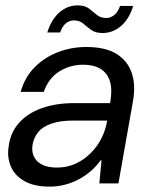

<svg xmlns="http://www.w3.org/2000/svg" viewBox="-20 -683 553 715"><path d="M165 12Q107 12 71 -8.5Q35 -29 20.5 -63Q6 -97 12 -136Q18 -188 50 -224.5Q82 -261 135 -280Q188 -299 256 -299H390Q399 -348 389.5 -379.5Q380 -411 354.5 -426.5Q329 -442 290 -442Q241 -442 201 -417Q161 -392 143 -341H57Q72 -395 108.5 -432Q145 -469 195 -488.5Q245 -508 302 -508Q372 -508 413.5 -482.5Q455 -457 470.5 -411.5Q486 -366 475 -305L421 0H350L358 -86H355Q338 -63 317 -45Q296 -27 272 -14.5Q248 -2 221 5Q194 12 165 12ZM192 -59Q230 -59 261.5 -73.5Q293 -88 318 -113Q343 -138 358.5 -169.5Q374 -201 379 -234H252Q204 -234 171 -222.5Q138 -211 121.5 -190Q105 -169 101 -142Q96 -104 120 -81.5Q144 -59 192 -59ZM156 -562Q172 -612 202 -637.5Q232 -663 269 -663Q296 -663 311 -651.5Q326 -640 340 -628Q354 -616 376 -616Q392 -616 406 -627.5Q420 -639 427 -661H476Q461 -612 430.5 -586Q400 -560 362 -560Q335 -560 319 -572Q303 -584 289.5 -595.5Q276 -607 255 -607Q238 -607 225 -596Q212 -585 204 -562Z"/></svg>

Font: DM Sans 36pt
Style: Italic
Weight: 400
Italic angle: -10°
Designer: Colophon Foundry, Jonny Pinhorn
Foundry: Colophon Foundry
Version: Version 4.004;gftools[0.9.30]